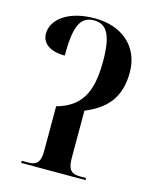

<svg xmlns="http://www.w3.org/2000/svg" viewBox="-110 -801 714 877"><g transform="rotate(15 247.0 -362.5)"><path d="M75 0H379V-10H351C316 -10 292 -19 292 -80V-305C388 -345 447 -405 447 -528C447 -648 360 -725 230 -725C99 -725 31 -664 31 -600C31 -557 66 -525 140 -525C140 -660 162 -715 228 -715C290 -715 316 -667 316 -544C316 -391 271 -322 162 -291V-80C162 -19 139 -10 103 -10H75Z"/></g></svg>

Font: Noto Serif Display SemiCondensed SemiBold
Style: Regular
Weight: 600
Width: 4
Designer: Monotype Design Team
Foundry: Monotype Imaging Inc.
Version: Version 2.009